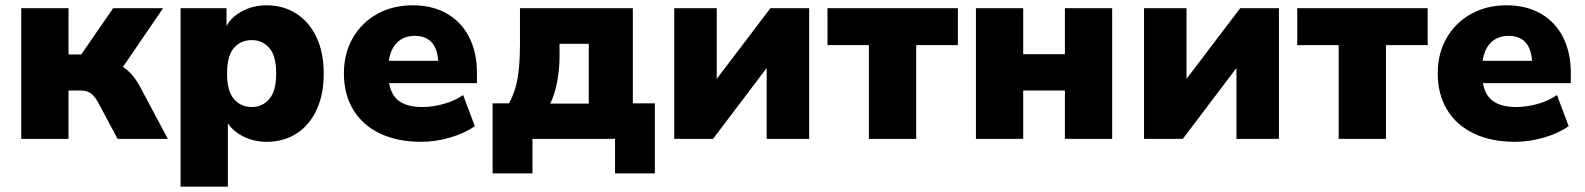

<svg xmlns="http://www.w3.org/2000/svg" viewBox="-20 -523 5969 723"><path d="M60 0V-492H238V-318H286L406 -492H594L443 -271Q463 -258 478.5 -239.5Q494 -221 506 -199L612 0H423L348 -140Q334 -164 320 -173Q306 -182 284 -182H238V0Z M660 180V-492H833V-425Q853 -461 894 -482Q935 -503 984 -503Q1047 -503 1095.5 -472Q1144 -441 1171.5 -383.5Q1199 -326 1199 -246Q1199 -167 1172 -109Q1145 -51 1096.5 -20Q1048 11 984 11Q938 11 898.5 -8Q859 -27 838 -59V180ZM928 -120Q968 -120 994 -150Q1020 -180 1020 -246Q1020 -313 994 -342.5Q968 -372 928 -372Q887 -372 861 -342.5Q835 -313 835 -246Q835 -180 861 -150Q887 -120 928 -120Z M1566 11Q1476 11 1410.5 -20.5Q1345 -52 1310 -110Q1275 -168 1275 -247Q1275 -322 1308.5 -380Q1342 -438 1400.5 -470.5Q1459 -503 1534 -503Q1608 -503 1662.5 -472Q1717 -441 1746.5 -383.5Q1776 -326 1776 -249V-210H1445Q1454 -162 1485 -141Q1516 -120 1571 -120Q1609 -120 1650.5 -131.5Q1692 -143 1724 -165L1768 -48Q1730 -21 1675 -5Q1620 11 1566 11ZM1542 -388Q1502 -388 1476.5 -364Q1451 -340 1444 -294H1630Q1627 -341 1604.5 -364.5Q1582 -388 1542 -388Z M1835 130V-134H1897Q1919 -174 1928.5 -225Q1938 -276 1938 -359V-492H2363V-134H2446V130H2296V0H1985V130ZM2052 -133H2197V-358H2087V-311Q2087 -263 2078 -215Q2069 -167 2052 -133Z M2519 0V-492H2679V-226L2881 -492H3027V0H2867V-267L2665 0Z M3252 0V-353H3096V-492H3587V-353H3430V0Z M3655 0V-492H3833V-319H3990V-492H4168V0H3990V-182H3833V0Z M4288 0V-492H4448V-226L4650 -492H4796V0H4636V-267L4434 0Z M5021 0V-353H4865V-492H5356V-353H5199V0Z M5685 11Q5595 11 5529.5 -20.5Q5464 -52 5429 -110Q5394 -168 5394 -247Q5394 -322 5427.5 -380Q5461 -438 5519.5 -470.5Q5578 -503 5653 -503Q5727 -503 5781.5 -472Q5836 -441 5865.5 -383.5Q5895 -326 5895 -249V-210H5564Q5573 -162 5604 -141Q5635 -120 5690 -120Q5728 -120 5769.5 -131.5Q5811 -143 5843 -165L5887 -48Q5849 -21 5794 -5Q5739 11 5685 11ZM5661 -388Q5621 -388 5595.5 -364Q5570 -340 5563 -294H5749Q5746 -341 5723.5 -364.5Q5701 -388 5661 -388Z"/></svg>

Font: Nunito Sans Black
Style: Regular
Weight: 900
Designer: Vernon Adams
Foundry: Vernon Adams
Version: Version 3.006; ttfautohint (v1.8.3)